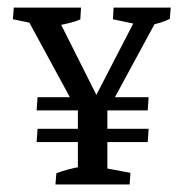

<svg xmlns="http://www.w3.org/2000/svg" viewBox="-20 -489 490 509"><path d="M180.2 -203.6 52.7 -438.5 75.2 -425.3 14.2 -438 16.6 -468.8H194.8L192.9 -437.5Q182.1 -432.6 166.7 -428.7Q151.4 -424.8 133.3 -421.4L136.7 -434.1L251 -206.5L271 -206.1ZM127 0 129.4 -29.8Q159.2 -41 195.8 -47.4L186.5 -13.2V-78.1H264.6V-13.2L255.9 -43.9L325.7 -30.8L323.7 0ZM186.5 -6.8V-216.8H264.6V-6.8ZM211.9 -191.9 339.4 -438.5 341.3 -424.8 279.3 -438 281.2 -468.8H432.6L430.2 -439Q418.9 -433.1 404.3 -428.7Q389.6 -424.3 374.5 -421.4L397 -438.5L271 -206.1ZM77.1 -196.3 79.6 -231.4H374L371.6 -196.3ZM77.1 -112.3 79.6 -147.5H374L371.6 -112.3Z"/></svg>

Font: Markazi Text
Style: Regular
Weight: 400
Designer: Borna Izadpanah (Arabic designer), Fiona Ross (Arabic design director) and Florian Runge (Latin designer)
Foundry: Borna Izadpanah and Florian Runge
Version: Version 1.000